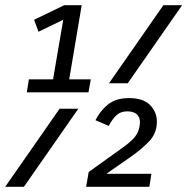

<svg xmlns="http://www.w3.org/2000/svg" viewBox="-44 -718 720 738"><path d="M67 -413H160L199 -642L104 -596L87 -642L203 -698H270L222 -413H305L296 -363H59ZM584 -698H656L447 -398H375ZM185 -300H257L48 0H-24ZM297 -57 424 -148Q458 -172 473 -190Q488 -208 492 -231Q493 -236 493.5 -241Q494 -246 494 -248Q494 -268 481.5 -279Q469 -290 445 -290Q420 -290 404 -275.5Q388 -261 374 -234L323 -256Q340 -291 370.5 -316Q401 -341 452 -341Q506 -341 532.5 -314.5Q559 -288 559 -250Q559 -206 529 -174.5Q499 -143 454 -112L365 -50H538L530 0H287Z"/></svg>

Font: IBM Plex Mono
Style: Italic
Weight: 400
Italic angle: -9°
Monospace: yes
Designer: Mike Abbink, Paul van der Laan, Pieter van Rosmalen
Foundry: Bold Monday
Version: Version 2.3